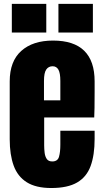

<svg xmlns="http://www.w3.org/2000/svg" viewBox="-20 -946 528 974"><path d="M240.2 7.8Q162.1 7.8 115.7 -21.5Q69.3 -50.8 49.3 -106Q29.3 -161.1 29.3 -238.8V-533.2Q29.3 -635.3 87.9 -687.7Q146.5 -740.2 249 -740.2Q460 -740.2 460 -533.2V-480Q460 -383.3 458 -350.1H204.1V-208.5Q204.1 -189 206.5 -170.2Q209 -151.4 217.5 -139.2Q226.1 -127 245.1 -127Q272.5 -127 279.3 -150.6Q286.1 -174.3 286.1 -212.4V-282.7H460V-241.2Q460 -159.2 439.7 -103.8Q419.4 -48.3 371.3 -20.3Q323.2 7.8 240.2 7.8ZM203.1 -437H286.1V-535.6Q286.1 -575.2 276.4 -592.5Q266.6 -609.9 247.1 -609.9Q226.1 -609.9 214.6 -593.3Q203.1 -576.7 203.1 -535.6ZM276.4 -780.8V-926.3H451.2V-780.8ZM40 -780.8V-926.3H214.8V-780.8Z"/></svg>

Font: Anton SC
Style: Regular
Weight: 400
Designer: Vernon Adams
Foundry: Vernon Adams
Version: Version 2.116; ttfautohint (v1.8.4.7-5d5b)